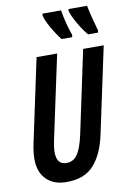

<svg xmlns="http://www.w3.org/2000/svg" viewBox="-102 -1012 735 1084"><g transform="rotate(-10 265.0 -470.0)"><path d="M362 -790 365 -802Q353 -834 342.5 -875.5Q332 -917 327 -950H221L219 -940Q225 -912 251 -866.5Q277 -821 302 -790ZM510 -790 513 -802Q487 -893 476 -950H370L368 -940Q376 -911 401 -867Q426 -823 454 -790ZM425 -222 530 -714H412L311 -238Q294 -162 271 -129Q248 -96 208 -96Q152 -96 152 -167Q152 -193 160 -232L263 -714H145L43 -235Q33 -186 33 -149Q33 -74 75 -32Q117 10 191 10Q294 10 348 -51Q402 -112 425 -222Z"/></g></svg>

Font: Noto Sans Display Condensed
Style: Bold Italic
Weight: 700
Width: 3
Designer: Monotype Design team
Foundry: Monotype Imaging Inc.
Version: 1.000